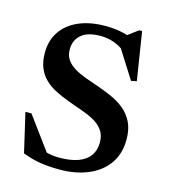

<svg xmlns="http://www.w3.org/2000/svg" viewBox="-108 -793 782 891"><g transform="rotate(15 283.0 -348.0)"><path d="M464 -646.5 388 -661.5 450.5 -708H464.5L501 -477L474.5 -471.5L373.5 -631L403.5 -595.5Q376 -616.5 346.8 -626.5Q317.5 -636.5 285.5 -636.5Q223 -636.5 192.5 -610Q162 -583.5 162 -540Q162 -510 176.2 -489.8Q190.5 -469.5 215 -455Q239.5 -440.5 270.5 -429.2Q301.5 -418 335.5 -406.5Q369.5 -394.5 403 -379.5Q436.5 -364.5 464 -342Q491.5 -319.5 508.2 -285.8Q525 -252 525 -203.5Q525 -133.5 490.5 -85.5Q456 -37.5 396.2 -12.8Q336.5 12 261 12Q209 12 167.8 5.5Q126.5 -1 82 -18L38.5 -206H67.5L206 -17.5L104.5 -82Q144.5 -60.5 176.2 -50.8Q208 -41 243.5 -41Q298.5 -41 335.2 -54.5Q372 -68 390.5 -94Q409 -120 409 -158Q409 -193.5 391.5 -217Q374 -240.5 345.5 -255.8Q317 -271 283 -282.5Q249 -294 216.5 -306.5Q184 -318.5 154.5 -333.5Q125 -348.5 102.5 -369.8Q80 -391 67.2 -421.5Q54.5 -452 54.5 -495Q54.5 -553.5 83.8 -596.8Q113 -640 167.2 -663.5Q221.5 -687 295 -687Q342 -687 382 -677.5Q422 -668 464 -646.5Z"/></g></svg>

Font: Newsreader 24pt SemiBold
Style: Regular
Weight: 600
Designer: Hugues Gentile
Foundry: Production Type
Version: Version 1.003